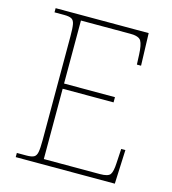

<svg xmlns="http://www.w3.org/2000/svg" viewBox="-107 -802 796 889"><g transform="rotate(15 291.0 -357.0)"><path d="M50 0V-20H96Q120 -20 131.5 -26Q143 -32 146.5 -51Q150 -70 150 -108V-606Q150 -645 146.5 -663.5Q143 -682 131.5 -688Q120 -694 96 -694H50V-714H496L501 -559H481L479 -606Q477 -653 466.5 -671Q456 -689 415 -689H178V-387H422V-362H178V-25H447Q486 -25 496 -39Q506 -53 508 -94L512 -163H532L525 0Z"/></g></svg>

Font: Noto Serif Thin
Style: Regular
Weight: 100
Designer: Monotype Design Team
Foundry: Monotype Imaging Inc.
Version: Version 2.015